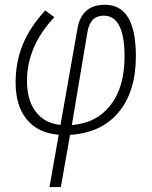

<svg xmlns="http://www.w3.org/2000/svg" viewBox="-20 -547 626 792"><path d="M231 224.6H184.1L222.2 8.8Q136.2 2 90.3 -54.4Q44.4 -110.8 44.4 -207Q44.4 -291.5 74.2 -363.8Q104 -436 166.5 -503.9L204.1 -476.1Q91.3 -356 91.3 -213.4Q91.3 -133.8 127.4 -86.2Q163.6 -38.6 229.5 -31.7L299.8 -430.2Q316.9 -527.3 413.1 -527.3Q540.5 -527.3 540.5 -315.4Q540.5 -168.9 469 -83.7Q397.5 1.5 269 9.3ZM276.4 -31.2Q378.4 -39.1 436 -113.3Q493.7 -187.5 493.7 -314Q493.7 -482.4 407.7 -482.4Q352.1 -482.4 340.8 -415.5Z"/></svg>

Font: CaskaydiaCove NF ExtraLight
Style: Italic
Weight: 200
Italic angle: -10°
Designer: Aaron Bell
Foundry: Saja Typeworks
Version: Version 2111.001; VTT 6.35;Nerd Fonts 3.2.1